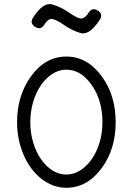

<svg xmlns="http://www.w3.org/2000/svg" viewBox="-20 -891 642 928"><path d="M300.8 -617.7Q402.3 -617.7 472.7 -521Q506.3 -474.6 522.7 -419.4Q539.1 -364.3 539.1 -300.3Q539.1 -171.4 472.7 -80.1Q402.3 16.6 300.8 16.6Q267.6 16.6 237.3 5.4Q207 -5.9 180.4 -26.6Q153.8 -47.4 132.1 -76.4Q110.4 -105.5 95 -140.6Q79.6 -175.8 71 -216.3Q62.5 -256.8 62.5 -300.3Q62.5 -428.2 128.9 -521Q198.2 -617.7 300.8 -617.7ZM420.9 -483.4Q369.6 -554.2 300.8 -554.2Q264.6 -554.2 232.9 -533.7Q201.2 -513.2 177.5 -478.5Q153.8 -443.8 140.1 -397.7Q126.5 -351.6 126.5 -300.3Q126.5 -249 140.1 -203.1Q153.8 -157.2 177.5 -122.6Q201.2 -87.9 232.9 -67.6Q264.6 -47.4 300.8 -47.4Q336.4 -47.4 368.2 -67.6Q399.9 -87.9 423.8 -122.3Q447.8 -156.7 461.4 -202.9Q475.1 -249 475.1 -300.3Q475.1 -408.7 420.9 -483.4ZM408.7 -830.1Q425.8 -856.9 453.1 -839.8Q479.5 -822.8 462.4 -795.9Q412.6 -718.8 368.9 -731.4Q325.2 -744.1 282.7 -774.9Q259.8 -790.5 237.5 -798.1Q215.3 -805.7 193.4 -771Q175.8 -743.7 149.4 -761.7Q122.6 -777.8 139.6 -805.7Q189 -882.3 232.7 -869.6Q276.4 -856.9 319.3 -826.7Q341.3 -810.5 363.8 -803Q386.2 -795.4 408.7 -830.1Z"/></svg>

Font: Erica Type
Style: Regular
Weight: 400
Designer: Peter Wiegel
Foundry: Peter Wiegel
Version: Version 1.000 2010 initial release